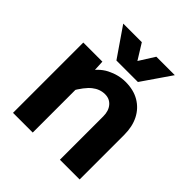

<svg xmlns="http://www.w3.org/2000/svg" viewBox="-212 -932 1074 1074"><g transform="rotate(45 325.0 -394.5)"><path d="M434 0V-343Q434 -386 412 -412Q390 -438 354 -438Q313 -438 278.5 -410.5Q244 -383 206 -316L184 -448Q222 -513 276 -540.5Q330 -568 386 -568Q450 -568 495.5 -541Q541 -514 565.5 -466Q590 -418 590 -353V0ZM63 0V-556H214L219 -457V0ZM146 -789H293L350 -697L408 -789H554L435 -616H265Z"/></g></svg>

Font: Azeret Mono Thin
Style: Regular
Weight: 100
Designer: Martin Vácha
Foundry: Displaay
Version: Version 1.002